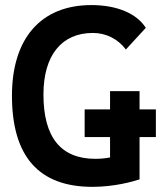

<svg xmlns="http://www.w3.org/2000/svg" viewBox="-20 -723 631 753"><path d="M342.3 9.8C428.2 9.8 500.5 -10.7 527.3 -19.5V-185.5H591.3V-293.9H527.3V-365.7H411.6V-293.9H312V-185.5H411.6V-105.5C394 -102.1 375 -100.1 354 -100.1C218.8 -100.1 150.4 -184.1 150.4 -352.5C150.4 -505.9 221.7 -593.8 344.2 -593.8C396 -593.8 443.4 -569.8 473.6 -528.8L551.8 -613.8C516.1 -670.4 438 -703.1 338.4 -703.1C141.1 -703.1 26.9 -573.2 26.9 -347.7C26.9 -109.4 132.3 9.8 342.3 9.8Z"/></svg>

Font: Cascadia Code NF SemiBold
Style: Regular
Weight: 600
Monospace: yes
Designer: Aaron Bell
Foundry: Saja Typeworks
Version: Version 2404.023